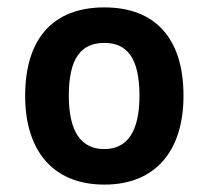

<svg xmlns="http://www.w3.org/2000/svg" viewBox="-20 -487 564 519"><path d="M262 12C401 12 476 -80 476 -228C476 -382 401 -467 262 -467C123 -467 48 -382 48 -228C48 -80 123 12 262 12ZM262 -84C198 -84 166 -133 166 -228C166 -328 198 -371 262 -371C325 -371 357 -328 357 -228C357 -133 325 -84 262 -84Z"/></svg>

Font: Noto Sans Thai SemCond SemBd
Style: Regular
Weight: 600
Width: 4
Designer: Monotype Design Team
Foundry: Monotype Imaging Inc.
Version: Version 2.002